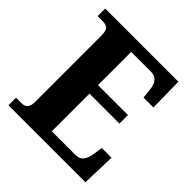

<svg xmlns="http://www.w3.org/2000/svg" viewBox="-189 -858 1002 1002"><g transform="rotate(45 311.5 -357.0)"><path d="M23 0H591L597 -187H525L518 -139Q514 -106 499 -85Q484 -64 453 -64H279V-342H500V-405H279V-650H425Q482 -650 488 -575L493 -527H566L563 -714H23V-658H65Q82 -658 95.5 -648Q109 -638 109 -599V-110Q109 -56 66 -56H23Z"/></g></svg>

Font: Noto Serif SemiCondensed Extra
Style: Regular
Weight: 800
Width: 4
Designer: Monotype Design Team
Foundry: Monotype Imaging Inc.
Version: Version 1.002